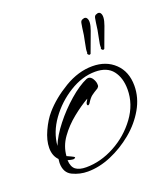

<svg xmlns="http://www.w3.org/2000/svg" viewBox="-82 -447 435 500"><g transform="rotate(-20 135.0 -197.5)"><path d="M229 -296Q229 -294 227 -293Q224 -291 221 -295Q219 -297 221 -300Q220 -306 224.5 -326Q229 -346 231 -365Q232 -371 233 -377Q234 -383 238 -385Q240 -386 244 -387Q249 -387 251 -384Q258 -375 249 -350Q240 -325 229 -296ZM191 -296Q191 -294 189 -293Q186 -291 183 -295Q181 -297 183 -300Q182 -306 186.5 -326Q191 -346 193 -365Q194 -371 195 -377Q196 -383 200 -385Q202 -386 206 -387Q211 -387 213 -384Q220 -375 211 -350Q202 -325 191 -296ZM79 -8Q57 -8 37 -17.5Q17 -27 17 -54Q17 -57 17.5 -60Q18 -63 18 -65Q5 -78 5 -100Q5 -121 16.5 -146Q28 -171 42 -187Q67 -216 105.5 -239Q144 -262 183 -262Q221 -262 245 -239Q269 -216 269 -177Q269 -144 251.5 -113.5Q234 -83 205.5 -59.5Q177 -36 144 -22Q111 -8 79 -8ZM79 -20Q119 -20 158 -41Q197 -62 223 -97.5Q249 -133 249 -174Q249 -206 233.5 -226Q218 -246 185 -246Q149 -246 113.5 -224Q78 -202 54 -168.5Q30 -135 27 -98Q37 -123 59 -151Q81 -179 108 -202.5Q135 -226 158 -236Q160 -236 160.5 -236.5Q161 -237 162 -237Q170 -237 175 -228.5Q180 -220 180 -213V-209Q180 -207 176 -203Q164 -196 157.5 -191Q151 -186 143 -173Q140 -170 139 -170Q136 -170 136 -174Q136 -177 138.5 -180.5Q141 -184 142 -187Q121 -175 98 -156.5Q75 -138 58.5 -115Q42 -92 40 -65Q42 -64 51 -60Q60 -56 60 -54Q60 -53 58 -52Q56 -51 55 -51Q51 -51 47 -52Q43 -53 39 -54Q40 -35 50 -27.5Q60 -20 79 -20Z"/></g></svg>

Font: Sassy Frass
Style: Regular
Weight: 400
Designer: Robert E. Leuschke
Foundry: Robert E. Leuschke
Version: Version 1.010; ttfautohint (v1.8.3)